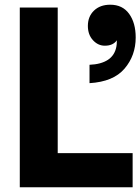

<svg xmlns="http://www.w3.org/2000/svg" viewBox="-20 -795 596 815"><path d="M543 0H64V-763H225V-145H543ZM360 -520Q409 -522 438 -541Q467 -560 474 -597Q476 -605 476 -624Q460 -601 425 -601Q396 -601 374.5 -624.5Q353 -648 353 -685Q353 -725 379 -750Q405 -775 448 -775Q500 -775 528 -736.5Q556 -698 556 -636Q556 -559 508.5 -503.5Q461 -448 360 -442Z"/></svg>

Font: Open Sauce One ExtraBold
Style: Regular
Weight: 800
Designer: Alfredo Marco Pradil
Foundry: Creative Sauce Fz LLC
Version: Version 1.477